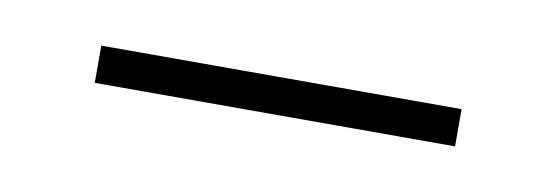

<svg xmlns="http://www.w3.org/2000/svg" viewBox="-23 -335 368 127"><g transform="rotate(10 161.0 -271.5)"><path d="M40 -259H282V-284H40Z"/></g></svg>

Font: Noto Sans Canadian Aboriginal Thin
Style: Regular
Weight: 100
Designer: Monotype Design Team, Typotheque's Kevin King
Foundry: Monotype Imaging Inc.
Version: Version 2.004